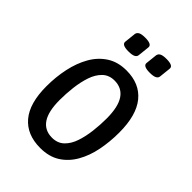

<svg xmlns="http://www.w3.org/2000/svg" viewBox="-208 -789 886 886"><g transform="rotate(45 235.0 -345.5)"><path d="M222 6Q135 6 88 -49.5Q41 -105 41 -216Q41 -277 53 -333Q65 -389 90 -433Q115 -477 155 -503Q195 -529 251 -529Q337 -529 383.5 -472Q430 -415 430 -302Q430 -242 419 -186.5Q408 -131 383 -87.5Q358 -44 318.5 -19Q279 6 222 6ZM227 -66Q263 -66 286 -88Q309 -110 321 -146Q333 -182 338 -224Q343 -266 343 -306Q343 -383 318 -420Q293 -457 245 -457Q209 -457 186 -434.5Q163 -412 151 -376Q139 -340 134 -297.5Q129 -255 129 -215Q129 -139 154 -102.5Q179 -66 227 -66ZM334 -597Q289 -597 292 -619L298 -675Q300 -686 310.5 -691.5Q321 -697 344 -697Q389 -697 386 -675L380 -619Q379 -608 368 -602.5Q357 -597 334 -597ZM195 -597Q150 -597 153 -619L159 -675Q161 -686 171.5 -691.5Q182 -697 205 -697Q250 -697 247 -675L241 -619Q240 -608 229 -602.5Q218 -597 195 -597Z"/></g></svg>

Font: Asap Condensed Condensed Regular
Style: Italic
Weight: 400
Width: 3
Italic angle: -6°
Designer: Pablo Cosgaya
Foundry: Omnibus-Type
Version: Version 3.001; ttfautohint (v1.8.4.7-5d5b)